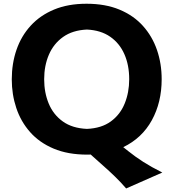

<svg xmlns="http://www.w3.org/2000/svg" viewBox="-20 -825 940 1042"><path d="M454.1 14.2Q348.1 14.2 270.8 -18.6Q193.4 -51.3 143.1 -108.4Q92.8 -165.5 68.4 -239Q43.9 -312.5 43.9 -394Q43.9 -480.5 69.6 -554.9Q95.2 -629.4 146.5 -685.5Q197.8 -741.7 273.7 -773.2Q349.6 -804.7 449.7 -804.7Q551.8 -804.7 628.2 -772.9Q704.6 -741.2 755.4 -684.8Q806.2 -628.4 831.8 -554.2Q857.4 -480 857.4 -395Q857.4 -269.5 804 -172.4Q750.5 -75.2 648.9 -26.4L675.3 -5.4Q714.4 25.9 757.8 53.7Q801.3 81.5 860.8 111.3L664.6 197.8Q636.7 165 604.7 134Q572.8 103 540.5 74.7L472.2 13.7Q463.4 14.2 454.1 14.2ZM451.7 -125.5Q530.8 -128.9 581.5 -166Q632.3 -203.1 656.7 -263.2Q681.2 -323.2 681.2 -395Q681.2 -471.7 655 -531Q628.9 -590.3 577.9 -625.7Q526.9 -661.1 451.7 -664.6Q374 -661.1 322.5 -624.5Q271 -587.9 245.4 -528.3Q219.7 -468.8 219.7 -395Q219.7 -322.3 244.6 -262.5Q269.5 -202.6 321 -165.8Q372.6 -128.9 451.7 -125.5Z"/></svg>

Font: Pinar-FD Bold
Style: Regular
Weight: 700
Designer: Amin Abedi
Version: Version 3.000